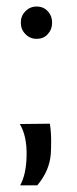

<svg xmlns="http://www.w3.org/2000/svg" viewBox="-20 -470 233 581"><path d="M90.8 -450.2Q112.3 -450.2 125 -435.5Q137.7 -421.9 137.7 -401.4Q137.7 -380.9 125 -367.2Q112.3 -352.5 90.8 -352.5Q70.3 -352.5 56.6 -367.2Q43 -380.9 43 -401.4Q43 -421.9 56.6 -435.5Q70.3 -450.2 90.8 -450.2ZM41 90.8Q53.7 90.8 92.8 90.8Q129.9 46.9 133.8 -4.9Q134.8 -24.4 134.8 -42Q134.8 -71.3 130.9 -95.7Q100.6 -95.7 40 -94.7Q61.5 -58.6 60.5 0Q59.6 57.6 41 90.8Z"/></svg>

Font: BSRU BANSOMDEJ
Style: Regular
Weight: 400
Designer: Wisit Potiwat
Version: Version 1.000;PS 002.000;hotconv 1.0.70;makeotf.lib2.5.58329